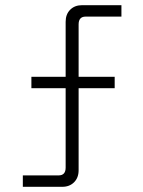

<svg xmlns="http://www.w3.org/2000/svg" viewBox="-20 -720 552 740"><path d="M233 -424V-636Q233 -665 250.5 -682.5Q268 -700 296 -700H448V-656H310Q283 -656 283 -626V-424H422V-380H283V-64Q283 -35 265.5 -17.5Q248 0 220 0H68V-44H206Q233 -44 233 -74V-380H101V-424Z"/></svg>

Font: Space Grotesk Variable
Style: Regular
Weight: 400
Designer: Florian Karsten (Space Grotesk), Colophon Foundry (Space Mono)
Foundry: Florian Karsten
Version: Version 1.106